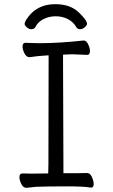

<svg xmlns="http://www.w3.org/2000/svg" viewBox="-20 -894 540 920"><path d="M107 6Q91 6 82 -12.5Q73 -31 73 -45Q73 -63 88 -63L128 -62L211 -63L212 -107L213 -629Q158 -626 122 -620Q106 -620 97 -638.5Q88 -657 88 -671Q88 -689 103 -689Q110 -689 128.5 -688Q147 -687 167 -687Q264 -687 381 -700Q394 -700 402.5 -681.5Q411 -663 411 -649Q411 -631 397 -631Q340 -634 325 -634L282 -632Q283 -152 284 -64Q384 -64 397 -65Q412 -65 420.5 -45.5Q429 -26 429 -12Q429 5 416 5Q381 -1 304 -1Q209 -1 153 1ZM363 -754Q351 -754 345 -765Q332 -788 306 -802Q280 -816 247 -816Q214 -816 187.5 -802Q161 -788 150 -765Q144 -754 131 -754Q118 -754 108 -763.5Q98 -773 98 -779Q98 -796 131 -831Q175 -874 245 -874Q316 -874 356.5 -835.5Q397 -797 397 -780Q397 -773 386.5 -763.5Q376 -754 363 -754Z"/></svg>

Font: LXGW WenKai Mono Lite
Style: Regular
Weight: 400
Monospace: yes
Designer: LXGW / Fontworks Inc.
Foundry: LXGW / Fontworks Inc.
Version: Version 1.520; June 14, 2025